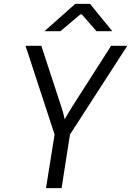

<svg xmlns="http://www.w3.org/2000/svg" viewBox="-20 -965 673 985"><path d="M216 0 260 -275 111 -730H192L293 -422Q307 -380 312 -353Q327 -380 353 -422L550 -730H633L339 -275L296 0ZM290 -805H208L366 -945H442L556 -805H475L400 -891H392Z"/></svg>

Font: JetBrains Mono Semi Light
Style: Italic
Weight: 350
Italic angle: -9°
Monospace: yes
Designer: Philipp Nurullin, Konstantin Bulenkov
Foundry: JetBrains
Version: 2.002